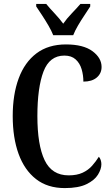

<svg xmlns="http://www.w3.org/2000/svg" viewBox="-20 -951 571 981"><path d="M311 10Q223 10 164 -36Q105 -82 75 -164.5Q45 -247 45 -358Q45 -468 75.5 -550.5Q106 -633 166.5 -678.5Q227 -724 317 -724Q406 -724 452.5 -689.5Q499 -655 499 -609Q499 -576 474.5 -555Q450 -534 406 -534Q406 -567 397 -597.5Q388 -628 366.5 -647.5Q345 -667 309 -667Q233 -667 202 -585Q171 -503 171 -358Q171 -210 208 -132.5Q245 -55 331 -55Q373 -55 402 -68.5Q431 -82 450.5 -104Q470 -126 485 -150Q491 -144 494.5 -133.5Q498 -123 498 -112Q498 -87 480.5 -58.5Q463 -30 422 -10Q381 10 311 10ZM252 -771Q243 -794 227.5 -820.5Q212 -847 195 -873Q178 -899 165 -918V-931H216Q234 -909 259 -882.5Q284 -856 303 -830Q321 -856 346.5 -882.5Q372 -909 391 -931H441V-918Q429 -899 411.5 -873Q394 -847 378.5 -820.5Q363 -794 354 -771Z"/></svg>

Font: Noto Serif Tamil ExtraCondensed SemiBold
Style: Italic
Weight: 600
Width: 2
Italic angle: -12°
Designer: Indian Type Foundry, Tom Grace, and the Monotype Design Team
Foundry: Monotype Imaging Inc.
Version: Version 2.003; ttfautohint (v1.8.4.7-5d5b)